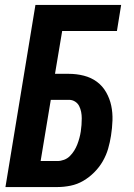

<svg xmlns="http://www.w3.org/2000/svg" viewBox="-20 -755 540 775"><path d="M2 0 123 -735H469L452 -630H231L202 -457H258Q289 -457 318.5 -449.5Q348 -442 371 -425Q394 -408 408.5 -382.5Q423 -357 429 -328.5Q435 -300 434 -269Q433 -238 428 -207Q424 -181 416.5 -155Q409 -129 395 -104.5Q381 -80 360.5 -59.5Q340 -39 316 -25Q292 -11 265 -5.5Q238 0 212 0ZM144 -105H212Q225 -105 238.5 -110Q252 -115 262 -125Q272 -135 279.5 -147Q287 -159 292 -172Q297 -185 300.5 -198Q304 -211 306 -224Q308 -237 309 -250.5Q310 -264 310 -277.5Q310 -291 307.5 -303.5Q305 -316 299.5 -327Q294 -338 283 -345Q272 -352 259 -352H185Z"/></svg>

Font: Iosevka Curly Extrabold
Style: Italic
Weight: 800
Italic angle: -9°
Monospace: yes
Designer: Belleve Invis
Foundry: Belleve Invis
Version: Version 22.1.2; ttfautohint (v1.8.4)